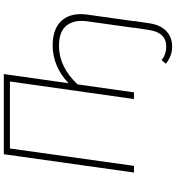

<svg xmlns="http://www.w3.org/2000/svg" viewBox="22 -744 922 1006"><g transform="rotate(-90 483.0 -241.0)"><path d="M748 -426Q838 -426 880 -376.5Q922 -327 909 -241L875 0H876L864 81Q855 140 822.5 170Q790 200 742 200Q693 200 652 167L671 145Q702 169 742 169Q816 169 829 78L841 0H840L874 -242Q884 -313 852.5 -353Q821 -393 746 -393Q636 -393 544 -296L502 0H467L559 -650H208L117 0H82L178 -682H598L550 -343Q638 -426 748 -426Z"/></g></svg>

Font: Fira Sans UltraLight
Style: Italic
Weight: 200
Italic angle: -8°
Designer: Carrois Corporate & Edenspiekermann AG
Foundry: Carrois Corporate GbR & Edenspiekermann AG
Version: Version 4.203;PS 004.203;hotconv 1.0.88;makeotf.lib2.5.64775